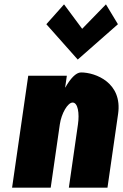

<svg xmlns="http://www.w3.org/2000/svg" viewBox="-20 -860 564 880"><path d="M273.5 -840 192.4 -749 336.3 -587 520.5 -749 465.6 -840 356.6 -728ZM212.4 0 254.2 -290C261.6 -341 290.6 -390 312.9 -390C337 -390 344.7 -341 337.3 -290L295.6 0H472.6L521.3 -338C541.9 -481 417.6 -528 351.4 -528C327.8 -528 302.1 -499 279.4 -459H278.6L286.4 -513H109.4L35.4 0Z"/></svg>

Font: Blink
Style: Obl
Weight: 400
Designer: Mew Too
Foundry: Cannot Into Space Fonts
Version: Version 001.000